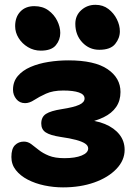

<svg xmlns="http://www.w3.org/2000/svg" viewBox="-20 -777 574 806"><path d="M244.4 9.6Q205 9.6 166.5 1.5Q128 -6.6 96.7 -22.8Q65.4 -39 46.6 -62.8Q27.8 -86.6 27.8 -118Q27.8 -152.8 42.9 -167.7Q58 -182.6 80.4 -182.6Q96.8 -182.6 110.9 -172.2Q125 -161.8 142.3 -147.8Q159.6 -133.8 185.2 -123.4Q210.8 -113 250.4 -113Q295.8 -113 323 -124.2Q350.2 -135.4 350.2 -153.8Q350.2 -165.6 337.5 -174.2Q324.8 -182.8 299.2 -189.7Q273.6 -196.6 234.2 -202.2Q190.8 -208.8 172 -221.2Q153.2 -233.6 153.2 -258.4Q153.2 -286.2 173.3 -299Q193.4 -311.8 238.8 -318.8Q289.4 -326.6 312.2 -336.9Q335 -347.2 335 -363.4Q335 -380.6 311.4 -388.8Q287.8 -397 245.4 -397Q202.2 -397 173.1 -383.8Q144 -370.6 123.8 -357.3Q103.6 -344 85.4 -344Q62.2 -344 48.4 -361.2Q34.6 -378.4 34.6 -400.2Q34.6 -434.2 54.6 -457.8Q74.6 -481.4 108.2 -495.9Q141.8 -510.4 183.3 -517Q224.8 -523.6 267 -523.6Q377.2 -523.6 431.5 -486.7Q485.8 -449.8 485.8 -390.8Q485.8 -354.4 467.6 -327.9Q449.4 -301.4 414.7 -284.6Q380 -267.8 330.8 -258.6L326.8 -274Q381.2 -272.8 420.5 -256.3Q459.8 -239.8 481.5 -212.2Q503.2 -184.6 503.2 -148Q503.2 -104 468.7 -67.9Q434.2 -31.8 375.9 -11.1Q317.6 9.6 244.4 9.6ZM396.8 -568Q354.6 -568 325.4 -599.1Q296.2 -630.2 296.2 -677Q296.2 -712 321.1 -734.4Q346 -756.8 380.6 -756.8Q412.4 -756.8 435.2 -739.2Q458 -721.6 470.6 -696.1Q483.2 -670.6 483.2 -645.6Q483.2 -616.8 463.5 -592.4Q443.8 -568 396.8 -568ZM151.4 -564.4Q121.8 -564.4 97.2 -579.2Q72.6 -594 58.1 -617.4Q43.6 -640.8 43.6 -667.2Q43.6 -705.4 65.4 -728.3Q87.2 -751.2 124 -751.2Q158.8 -751.2 183 -733.6Q207.2 -716 220.1 -690Q233 -664 233 -638.6Q233 -609.8 214.4 -587.1Q195.8 -564.4 151.4 -564.4Z"/></svg>

Font: Shantell Sans Light
Style: Regular
Weight: 300
Designer: Stephen Nixon, Anya Danilova, Shantell Martin
Foundry: Arrow Type
Version: Version 1.011;[c5ecc13dd]